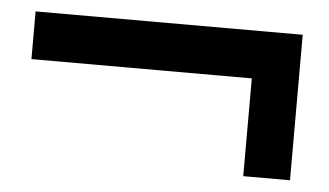

<svg xmlns="http://www.w3.org/2000/svg" viewBox="-34 -555 688 401"><g transform="rotate(5 310.0 -354.5)"><path d="M488 -468 545 -407H26V-507H586V-202H488Z"/></g></svg>

Font: Unbounded Variable
Style: Regular
Weight: 400
Designer: Luke Prowse, Jean-Baptiste Morizot, Fátima Lázaro, Florian Runge
Foundry: NaN
Version: Version 1.600;FEAKit 1.0